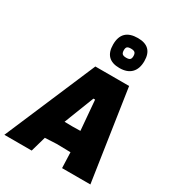

<svg xmlns="http://www.w3.org/2000/svg" viewBox="-243 -1059 1086 1187"><g transform="rotate(30 299.5 -465.5)"><path d="M390 -931Q495 -931 495 -827Q495 -772 466 -742.5Q437 -713 382 -713Q276 -713 276 -820Q276 -931 390 -931ZM385 -853Q366 -853 358.5 -846.5Q351 -840 351 -823Q351 -804 359 -796.5Q367 -789 387 -789Q406 -789 413.5 -796Q421 -803 421 -820Q421 -838 413 -845.5Q405 -853 385 -853ZM490 -647 587 0H385L381 -107V-111L282 -113L199 -109L168 0H-27L249 -647ZM338 -469 255 -256 312 -255 368 -256 350 -469Z"/></g></svg>

Font: Alegreya Sans SC Black
Style: Italic
Weight: 900
Italic angle: -7°
Designer: Juan Pablo del Peral
Foundry: Huerta Tipografica
Version: Version 2.007